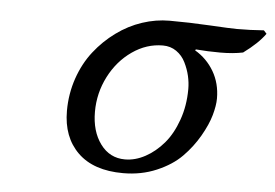

<svg xmlns="http://www.w3.org/2000/svg" viewBox="-40 -488 785 549"><g transform="rotate(5 352.5 -213.0)"><path d="M643.1 -363.8Q614.7 -357.9 578.1 -357.9Q541.5 -357.9 507.8 -360.8L505.9 -357.9Q540 -337.9 560.1 -303.7Q580.1 -269.5 580.1 -226.1Q580.1 -206.1 572.3 -178.2Q564.5 -150.4 545.2 -116.9Q525.9 -83.5 498.5 -55.7Q471.2 -27.8 427.2 -9Q383.3 9.8 331.1 9.8Q246.1 9.8 200.9 -34.4Q155.8 -78.6 155.8 -153.8Q155.8 -202.6 171.1 -247.3Q186.5 -292 213.1 -325.9Q239.7 -359.9 274.2 -385Q308.6 -410.2 347.7 -423.1Q386.7 -436 425.8 -436Q482.4 -436 542.5 -432.6Q602.5 -429.2 619.1 -429.2Q658.2 -429.2 696.8 -432.1L705.1 -422.9Q685.1 -394.5 643.1 -363.8ZM413.1 -363.8Q366.2 -363.8 325.2 -335.2Q284.2 -306.6 260 -259.3Q235.8 -211.9 235.8 -158.2Q235.8 -102.1 262.5 -65.9Q289.1 -29.8 333 -29.8Q362.3 -29.8 391.1 -45.4Q419.9 -61 443.4 -88.4Q466.8 -115.7 481.4 -157Q496.1 -198.2 496.1 -246.1Q496.1 -264.6 491.7 -283.7Q487.3 -302.7 478 -321.5Q468.8 -340.3 451.9 -352.1Q435.1 -363.8 413.1 -363.8Z"/></g></svg>

Font: Linear Smooth
Style: Italic
Weight: 400
Designer: Philipp H. Poll, Flanker
Foundry: Philipp H. Poll, reworked by Flanker
Version: Version 1.061 | FøM Fix